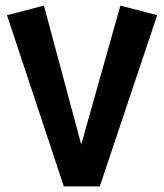

<svg xmlns="http://www.w3.org/2000/svg" viewBox="-20 -663 584 683"><path d="M408.2 -643.1 539.1 -608.9 335 0H207L4.9 -608.9L136.2 -643.1L269 -148.9Z"/></svg>

Font: FiraGO SemiBold
Style: Italic
Weight: 600
Italic angle: -8°
Designer: bBox Type GmbH
Foundry: bBox Type GmbH
Version: Version 1.001;PS 001.001;hotconv 1.0.88;makeotf.lib2.5.64775